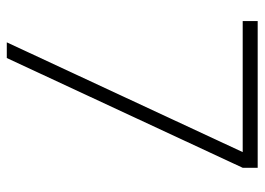

<svg xmlns="http://www.w3.org/2000/svg" viewBox="-124 -636 760 551"><g transform="rotate(90 255.5 -360.0)"><path d="M146 0 461 -677V-720H40V-677H416L101 0Z"/></g></svg>

Font: Vela Sans ExtLt
Style: Regular
Weight: 200
Designer: Principal design: Mikhail Sharanda - project Manrope.
Design modification: Ravid Balaliev
Foundry: Mikhail Sharanda
Version: Version 1.001